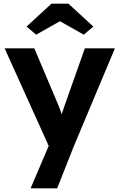

<svg xmlns="http://www.w3.org/2000/svg" viewBox="-20 -791 648 1041"><path d="M146 230 244 0 5 -529H166L296 -222Q305 -201 314 -172Q318 -182 321.5 -192.5Q325 -203 329 -215L440 -529H603L381 0L290 230ZM176 -603 124 -647 259 -771H351L486 -647L434 -603L305 -676Z"/></svg>

Font: Readex Pro SemiBold
Style: Regular
Weight: 600
Designer: Bonnie Shaver-Troup, Thomas Jockin
Foundry: Lexend
Version: Version 1.204; ttfautohint (v1.8.4.7-5d5b)